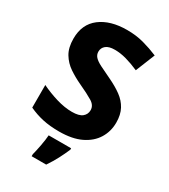

<svg xmlns="http://www.w3.org/2000/svg" viewBox="-226 -829 1016 1155"><g transform="rotate(30 282.0 -251.5)"><path d="M528 -208Q528 -147 497.5 -97.5Q467 -48 407 -19Q347 10 256 10Q192 10 142 -1Q92 -12 45 -34V-191Q99 -165 156 -148Q213 -131 264 -131Q313 -131 335 -149Q357 -167 357 -196Q357 -229 322.5 -250Q288 -271 223 -301Q180 -321 140.5 -347.5Q101 -374 76.5 -414.5Q52 -455 52 -518Q52 -618 121.5 -671Q191 -724 307 -724Q370 -724 423 -709.5Q476 -695 526 -674L472 -540Q424 -561 382.5 -572.5Q341 -584 302 -584Q261 -584 241 -567.5Q221 -551 221 -525Q221 -504 235 -488.5Q249 -473 279.5 -457.5Q310 -442 359 -419Q412 -394 449.5 -366.5Q487 -339 507.5 -301Q528 -263 528 -208ZM370 71Q354 108 335 144.5Q316 181 289 221H188V207Q196 177 204 134Q212 91 214 61H370Z"/></g></svg>

Font: Noto Sans Thaana ExtraBold
Style: Regular
Weight: 800
Designer: David Williams
Foundry: Google Inc.
Version: Version 3.001; ttfautohint (v1.8.4.7-5d5b)